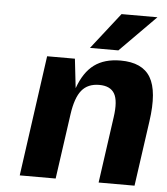

<svg xmlns="http://www.w3.org/2000/svg" viewBox="-51 -746 688 793"><g transform="rotate(5 293.0 -349.5)"><path d="M245.1 -500 258.8 -378.9Q282.7 -446.3 325 -477.5Q367.2 -508.8 434.1 -508.8Q524.4 -508.8 558.3 -451.7Q592.3 -394.5 574.2 -269L536.1 1H387.2L425.8 -273.9Q435.5 -341.8 418.2 -371.3Q400.9 -400.9 355 -400.9Q307.6 -400.9 282.2 -369.9Q256.8 -338.9 247.1 -270L209 0H60.1L129.9 -500ZM420.9 -700.2H569.8L420.9 -549.8H303.2Z"/></g></svg>

Font: Fivo Sans Modern
Style: Italic
Weight: 700
Designer: Alexander Slobzheninov
Foundry: Alexander Slobzheninov
Version: 1.0